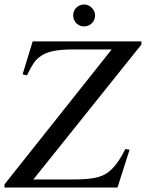

<svg xmlns="http://www.w3.org/2000/svg" viewBox="-26 -838 652 858"><path d="M606 -639V-653H120L75 -506L94 -501C121 -553 129 -569 160 -590C190 -610 238 -617 302 -617H473L-6 -14V0H499L553 -169L534 -172C510 -123 484 -88 457 -68C419 -40 371 -36 284 -36H123ZM399 -769C399 -794 376 -818 351 -818C323 -818 301 -797 301 -770C301 -742 322 -720 350 -720C377 -720 399 -742 399 -769Z"/></svg>

Font: XITS
Style: Italic
Weight: 400
Italic angle: -16.33°
Designer: MicroPress Inc., with final additions and corrections provided by Coen Hoffman, Elsevier (retired)
Version: Version 1.302